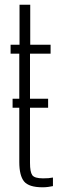

<svg xmlns="http://www.w3.org/2000/svg" viewBox="-20 -790 251 816"><path d="M161.5 6Q102.5 6 82.2 -19Q62 -44 62 -101.5V-562H25V-600H63V-770H108.5V-600H195V-562H107.5V-98Q107.5 -59.5 117 -45.8Q126.5 -32 163 -32Q178 -32 186.2 -32.8Q194.5 -33.5 205 -35.5V1Q195.5 3 184.2 4.5Q173 6 161.5 6ZM33.5 -370.5H184.5V-332H33.5Z"/></svg>

Font: Big Shoulders Display Thin Light
Style: Regular
Weight: 300
Version: Version 2.002